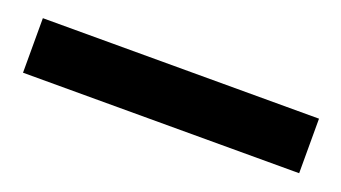

<svg xmlns="http://www.w3.org/2000/svg" viewBox="-27 -56 553 311"><g transform="rotate(20 250.0 99.0)"><path d="M12 146H488V52H12Z"/></g></svg>

Font: Giro Sans Black
Style: Regular
Weight: 900
Designer: Paul D. Hunt
Foundry: Adobe Systems Incorporated
Version: Version 1.000;PS 1.0;hotconv 1.0.88;makeotf.lib2.5.647800